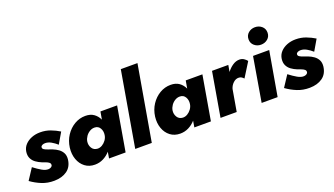

<svg xmlns="http://www.w3.org/2000/svg" viewBox="-69 -1316 3262 1874"><g transform="rotate(-20 1562.5 -379.0)"><path d="M84 -178 8 -62Q59 -25 118 -1Q177 23 247 22Q327 21 379.5 -16.5Q432 -54 441 -129Q445 -168 431 -195Q417 -222 391.5 -240.5Q366 -259 335 -271Q315 -279 291.5 -286.5Q268 -294 252.5 -304Q237 -314 240 -330Q242 -341 255 -347.5Q268 -354 285 -354Q316 -354 347 -336.5Q378 -319 406 -294L472 -407Q430 -433 381 -451.5Q332 -470 275 -470Q227 -470 186 -454Q145 -438 117.5 -408.5Q90 -379 84 -337Q79 -297 93 -268.5Q107 -240 133.5 -221Q160 -202 192 -189Q211 -182 230 -175Q249 -168 261.5 -158Q274 -148 272 -132Q271 -120 259 -112.5Q247 -105 232 -104Q202 -102 165 -123Q128 -144 84 -178Z M678 -230Q683 -257 699.5 -280.5Q716 -304 740.5 -318.5Q765 -333 792 -332Q829 -331 847 -300Q865 -269 859 -230Q855 -202 838 -178.5Q821 -155 797.5 -141Q774 -127 749 -128Q710 -130 691 -161Q672 -192 678 -230ZM497 -230Q489 -164 508.5 -109.5Q528 -55 570.5 -22.5Q613 10 673 10Q720 10 760.5 -10.5Q801 -31 832 -66L821 0H993L1072 -460H899L885 -380Q866 -421 831.5 -445.5Q797 -470 744 -470Q684 -470 631 -439Q578 -408 542 -353.5Q506 -299 497 -230Z M1227 -780 1093 0H1265L1400 -780Z M1564 -230Q1569 -257 1585.5 -280.5Q1602 -304 1626.5 -318.5Q1651 -333 1678 -332Q1715 -331 1733 -300Q1751 -269 1745 -230Q1741 -202 1724 -178.5Q1707 -155 1683.5 -141Q1660 -127 1635 -128Q1596 -130 1577 -161Q1558 -192 1564 -230ZM1383 -230Q1375 -164 1394.5 -109.5Q1414 -55 1456.5 -22.5Q1499 10 1559 10Q1606 10 1646.5 -10.5Q1687 -31 1718 -66L1707 0H1879L1958 -460H1785L1771 -380Q1752 -421 1717.5 -445.5Q1683 -470 1630 -470Q1570 -470 1517 -439Q1464 -408 1428 -353.5Q1392 -299 1383 -230Z M2330 -281 2423 -430Q2410 -447 2390.5 -459.5Q2371 -472 2345 -472Q2309 -472 2275 -449Q2241 -426 2215 -391L2227 -460H2058L1979 0H2147L2186 -226Q2196 -260 2222 -284.5Q2248 -309 2279 -308Q2296 -308 2308 -300Q2320 -292 2330 -281Z M2484 -460 2406 0H2572L2652 -460ZM2498 -626Q2498 -586 2527 -561Q2556 -536 2596 -536Q2637 -536 2666 -561Q2695 -586 2695 -626Q2695 -667 2666 -692Q2637 -717 2596 -717Q2556 -717 2527 -692Q2498 -667 2498 -626Z M2737 -178 2661 -62Q2712 -25 2771 -1Q2830 23 2900 22Q2980 21 3032.5 -16.5Q3085 -54 3094 -129Q3098 -168 3084 -195Q3070 -222 3044.5 -240.5Q3019 -259 2988 -271Q2968 -279 2944.5 -286.5Q2921 -294 2905.5 -304Q2890 -314 2893 -330Q2895 -341 2908 -347.5Q2921 -354 2938 -354Q2969 -354 3000 -336.5Q3031 -319 3059 -294L3125 -407Q3083 -433 3034 -451.5Q2985 -470 2928 -470Q2880 -470 2839 -454Q2798 -438 2770.5 -408.5Q2743 -379 2737 -337Q2732 -297 2746 -268.5Q2760 -240 2786.5 -221Q2813 -202 2845 -189Q2864 -182 2883 -175Q2902 -168 2914.5 -158Q2927 -148 2925 -132Q2924 -120 2912 -112.5Q2900 -105 2885 -104Q2855 -102 2818 -123Q2781 -144 2737 -178Z"/></g></svg>

Font: Jost* 800 Heavy Italic
Style: Italic
Weight: 800
Italic angle: -10°
Version: Version 3.200; ttfautohint (v0.97) -l 8 -r 50 -G 200 -x 14 -